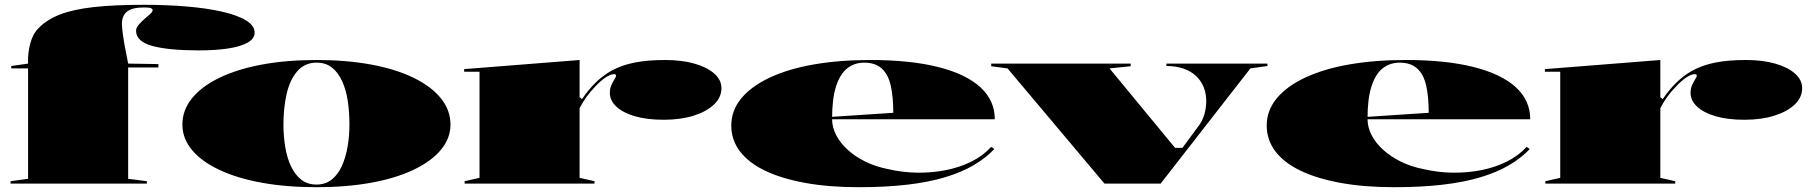

<svg xmlns="http://www.w3.org/2000/svg" viewBox="-20 -765 7537 800"><path d="M24 0V-10L97 -20V-480H27V-490L97 -500Q95 -542 106 -583.5Q117 -625 142 -649Q176 -684 231 -705Q286 -726 370.5 -735.5Q455 -745 579 -745Q674 -745 757.5 -738Q841 -731 905 -716.5Q969 -702 1005 -680Q1041 -658 1041 -629Q1041 -604 1012 -587.5Q983 -571 930.5 -563Q878 -555 809 -555Q683 -555 615 -573.5Q547 -592 547 -637Q547 -649 557.5 -661.5Q568 -674 581.5 -685.5Q595 -697 605.5 -706.5Q616 -716 616 -723Q616 -728 608.5 -731Q601 -734 581 -734Q530 -734 509 -716.5Q488 -699 488 -666Q488 -652 491.5 -625.5Q495 -599 501 -566.5Q507 -534 514 -500L640 -498V-484H514V-20L592 -10V0Z M1299 -515Q1424 -515 1526.5 -496Q1629 -477 1703 -441Q1777 -405 1817 -355.5Q1857 -306 1857 -246Q1857 -188 1816.5 -140Q1776 -92 1702 -57Q1628 -22 1525.5 -3.5Q1423 15 1299 15Q1174 15 1071.5 -3.5Q969 -22 894.5 -57Q820 -92 780 -140Q740 -188 740 -246Q740 -306 780 -355.5Q820 -405 894.5 -441Q969 -477 1071.5 -496Q1174 -515 1299 -515ZM1299 -504Q1250 -504 1219 -468.5Q1188 -433 1174.5 -374.5Q1161 -316 1161 -246Q1161 -198 1168.5 -152.5Q1176 -107 1192.5 -72Q1209 -37 1235 -16.5Q1261 4 1299 4Q1335 4 1361 -16Q1387 -36 1403.5 -71.5Q1420 -107 1428 -152Q1436 -197 1436 -246Q1436 -298 1429 -344.5Q1422 -391 1405.5 -427Q1389 -463 1363 -483.5Q1337 -504 1299 -504Z M1916 0V-10L1978 -24V-466H1914V-477L2395 -515V-360L2405 -352Q2433 -393 2462.5 -421.5Q2492 -450 2527 -470Q2571 -494 2625 -504.5Q2679 -515 2751 -515Q2821 -515 2873.5 -500Q2926 -485 2956 -458.5Q2986 -432 2986 -398Q2986 -359 2955 -329.5Q2924 -300 2870 -283Q2816 -266 2745 -266Q2676 -266 2626 -280.5Q2576 -295 2548.5 -320.5Q2521 -346 2521 -378Q2521 -396 2527.5 -410.5Q2534 -425 2540.5 -435Q2547 -445 2547 -450Q2547 -456 2538 -456Q2524 -456 2503 -442Q2482 -428 2459 -403Q2440 -384 2423.5 -361Q2407 -338 2395 -314V-24L2457 -10V0Z M3606 -515Q3774 -515 3890 -485.5Q4006 -456 4065.5 -401Q4125 -346 4125 -268H3444V-278L3702 -295Q3702 -361 3691.5 -408Q3681 -455 3654 -479.5Q3627 -504 3581 -504Q3541 -504 3511 -481Q3481 -458 3464 -406.5Q3447 -355 3447 -270Q3447 -235 3464 -202Q3481 -169 3512.5 -140.5Q3544 -112 3587 -91Q3630 -70 3682 -60Q3743 -46 3804.5 -45.5Q3866 -45 3923 -56.5Q3980 -68 4028 -92Q4076 -116 4110 -153L4123 -144Q4087 -106 4036.5 -76.5Q3986 -47 3918 -26.5Q3850 -6 3760.5 4.5Q3671 15 3557 15Q3433 15 3334.5 -3Q3236 -21 3167.5 -54Q3099 -87 3063 -134.5Q3027 -182 3027 -242Q3027 -305 3069 -355.5Q3111 -406 3188 -442Q3265 -478 3371 -496.5Q3477 -515 3606 -515Z M4582 0 4178 -480 4110 -489V-500H4691V-489L4603 -480L4876 -149H4907L4971 -236Q4989 -258 4997.5 -286Q5006 -314 5006 -344Q5006 -375 4995.5 -401.5Q4985 -428 4964 -448Q4943 -468 4911.5 -479Q4880 -490 4840 -490V-500H5261V-490L5190 -480L4816 0Z M5837 -515Q6005 -515 6121 -485.5Q6237 -456 6296.5 -401Q6356 -346 6356 -268H5675V-278L5933 -295Q5933 -361 5922.5 -408Q5912 -455 5885 -479.5Q5858 -504 5812 -504Q5772 -504 5742 -481Q5712 -458 5695 -406.5Q5678 -355 5678 -270Q5678 -235 5695 -202Q5712 -169 5743.5 -140.5Q5775 -112 5818 -91Q5861 -70 5913 -60Q5974 -46 6035.5 -45.5Q6097 -45 6154 -56.5Q6211 -68 6259 -92Q6307 -116 6341 -153L6354 -144Q6318 -106 6267.5 -76.5Q6217 -47 6149 -26.5Q6081 -6 5991.5 4.5Q5902 15 5788 15Q5664 15 5565.5 -3Q5467 -21 5398.5 -54Q5330 -87 5294 -134.5Q5258 -182 5258 -242Q5258 -305 5300 -355.5Q5342 -406 5419 -442Q5496 -478 5602 -496.5Q5708 -515 5837 -515Z M6419 0V-10L6481 -24V-466H6417V-477L6898 -515V-360L6908 -352Q6936 -393 6965.5 -421.5Q6995 -450 7030 -470Q7074 -494 7128 -504.5Q7182 -515 7254 -515Q7324 -515 7376.5 -500Q7429 -485 7459 -458.5Q7489 -432 7489 -398Q7489 -359 7458 -329.5Q7427 -300 7373 -283Q7319 -266 7248 -266Q7179 -266 7129 -280.5Q7079 -295 7051.5 -320.5Q7024 -346 7024 -378Q7024 -396 7030.5 -410.5Q7037 -425 7043.5 -435Q7050 -445 7050 -450Q7050 -456 7041 -456Q7027 -456 7006 -442Q6985 -428 6962 -403Q6943 -384 6926.5 -361Q6910 -338 6898 -314V-24L6960 -10V0Z"/></svg>

Font: Kalnia Expanded SemiBold
Style: Regular
Weight: 600
Width: 7
Designer: Frida Medrano
Foundry: Frida Medrano
Version: Version 1.105